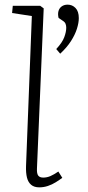

<svg xmlns="http://www.w3.org/2000/svg" viewBox="-20 -792 377 826"><path d="M117 -723 32 -736 35 -767H153L168 -756L139 -67Q138 -45 144.5 -36.5Q151 -28 166 -28Q182 -28 197 -34.5Q212 -41 231 -54L248 -27Q236 -18 220 -8Q204 2 186 8Q168 14 149 14Q127 14 114 3Q101 -8 96 -28Q91 -48 92 -78ZM239 -561 222 -581Q248 -609 256.5 -632Q265 -655 265 -673Q265 -682 262 -689.5Q259 -697 251 -702L232 -715Q228 -731 231.5 -744Q235 -757 245.5 -764.5Q256 -772 271 -772Q291 -772 305 -757.5Q319 -743 319 -714Q319 -694 311 -668.5Q303 -643 285.5 -615.5Q268 -588 239 -561Z"/></svg>

Font: Literata 18pt ExtraLight
Style: Italic
Weight: 250
Italic angle: -2°
Designer: Latin by Veronika Burian and Jose Scaglione. Greek by Irene Vlachou. Cyrillic by Vera Evstafieva
Foundry: TypeTogether
Version: Version 3.103;gftools[0.9.29]